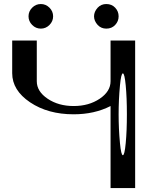

<svg xmlns="http://www.w3.org/2000/svg" viewBox="-20 -956 790 976"><path d="M565.4 -829.1Q547.9 -810.5 520.5 -810.5Q494.1 -810.5 476.6 -829.1Q458 -849.6 458 -873Q458 -896.5 476.6 -917Q494.1 -935.5 520.5 -935.5Q547.9 -935.5 565.4 -917Q583 -898.4 583 -873Q583 -847.7 565.4 -829.1ZM231.4 -917Q250 -898.4 250 -873Q250 -847.7 231.4 -829.1Q212.9 -810.5 187.5 -810.5Q162.1 -810.5 143.6 -829.1Q125 -847.7 125 -873Q125 -898.4 143.6 -917Q162.1 -935.5 187.5 -935.5Q212.9 -935.5 231.4 -917ZM589.8 -521.5Q583 -449.2 583 -375Q583 -300.8 589.8 -228.5Q595.7 -167 604.5 -167Q613.3 -167 619.1 -228.5Q625 -290 625 -375Q625 -460 619.1 -521.5Q613.3 -583 604.5 -583Q595.7 -583 589.8 -521.5ZM667 0H542V-417Q460 -375 354.5 -375Q223.6 -375 132.8 -436Q42 -497.1 42 -584V-750H167V-543Q167 -491.2 222.2 -454.1Q277.3 -417 354.5 -417Q431.6 -417 486.8 -454.1Q542 -491.2 542 -543V-750H667Z"/></svg>

Font: okolaksMetalik
Style: bold
Weight: 700
Width: 7
Version: Version 0.6